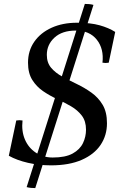

<svg xmlns="http://www.w3.org/2000/svg" viewBox="-20 -830 613 980"><path d="M116 125 413 -810Q424 -810 435.5 -809Q447 -808 457 -805L160 130Q149 130 138 129Q127 128 116 125ZM240 14Q179 14 122.5 1Q66 -12 25 -35L63 -215Q79 -218 95 -215Q89 -161 107 -118.5Q125 -76 162.5 -51Q200 -26 249 -26Q314 -26 351 -46.5Q388 -67 403.5 -99.5Q419 -132 419 -168Q419 -212 397.5 -240Q376 -268 342.5 -287.5Q309 -307 271 -324.5Q233 -342 199.5 -365Q166 -388 144.5 -422.5Q123 -457 123 -510Q123 -571 155 -617Q187 -663 243.5 -688.5Q300 -714 373 -714Q442 -714 488.5 -701Q535 -688 568 -667L535 -510Q519 -507 503 -510Q511 -581 474 -627.5Q437 -674 367 -674Q297 -674 258 -638Q219 -602 219 -550Q219 -510 241 -484Q263 -458 298 -439Q333 -420 372.5 -401Q412 -382 447 -357Q482 -332 504 -295Q526 -258 526 -201Q526 -139 493.5 -90.5Q461 -42 397 -14Q333 14 240 14Z"/></svg>

Font: Poltawski Nowy
Style: Italic
Weight: 400
Italic angle: -12°
Designer: Adam Pótawski, Mateusz Machalski, Borys Kosmynka, Ania Wieluska
Foundry: Capitalics.wtf
Version: Version 1.001;gftools[0.9.25]